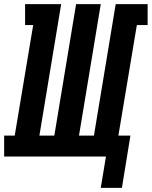

<svg xmlns="http://www.w3.org/2000/svg" viewBox="-61 -755 732 926"><path d="M425 151 450 0H-41V-101H10L99 -634H60V-735H234L129 -101H201L306 -735H425L320 -101H392L497 -735H651V-634H599L510 -101H568L527 151Z"/></svg>

Font: Iosevka Curly Slab Extended
Style: Bold Italic
Weight: 700
Width: 7
Italic angle: -9°
Monospace: yes
Designer: Belleve Invis
Foundry: Belleve Invis
Version: Version 11.0.0; ttfautohint (v1.8.3)